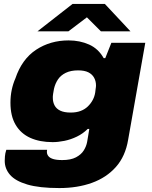

<svg xmlns="http://www.w3.org/2000/svg" viewBox="-20 -745 772 974"><path d="M281 209Q179 209 118.5 191Q58 173 31 142Q4 111 4 71Q4 64 5 48.5Q6 33 12 15H219Q218 18 218 21.5Q218 25 218 27Q218 37 225 46.5Q232 56 249 61.5Q266 67 296 67Q339 67 365.5 53Q392 39 405 18Q418 -3 422 -25Q425 -41 427.5 -57.5Q430 -74 433 -91H425Q401 -67 370 -52Q339 -37 307 -30.5Q275 -24 247 -24Q182 -24 134 -45.5Q86 -67 59.5 -111.5Q33 -156 33 -224Q33 -258 39.5 -289Q46 -320 58 -347Q91 -445 163 -492.5Q235 -540 328 -540Q385 -540 432 -519Q479 -498 506 -450H514L545 -528H717L630 -36Q616 48 568 102Q520 156 446.5 182.5Q373 209 281 209ZM339 -174Q367 -174 388.5 -182Q410 -190 425.5 -205Q441 -220 450.5 -238Q460 -256 463 -276Q464 -286 465 -292.5Q466 -299 466.5 -303.5Q467 -308 467 -311Q467 -333 457.5 -350.5Q448 -368 428.5 -378Q409 -388 376 -388Q339 -388 313.5 -375.5Q288 -363 274 -342Q260 -321 254 -295Q251 -278 249.5 -269.5Q248 -261 248 -256.5Q248 -252 248 -248Q248 -227 257 -210Q266 -193 286 -183.5Q306 -174 339 -174ZM170 -586 348 -725H512L642 -586H492L401 -677H447L327 -586Z"/></svg>

Font: Archivo SemiExpanded Black
Style: Italic
Weight: 900
Width: 6
Italic angle: -10°
Designer: Hector Gatti
Foundry: Omnibus-Type
Version: Version 2.001